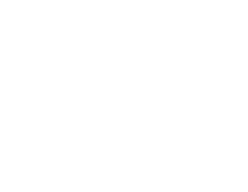

<svg xmlns="http://www.w3.org/2000/svg" viewBox="-20 -370 440 340"><path d="M300 -250Q300 -250 300 -250Q300 -250 300 -250Q300 -250 300 -250Q300 -250 300 -250Q300 -250 300 -250Q300 -250 300 -250Q300 -250 300 -250Q300 -250 300 -250Q300 -250 300 -250Q300 -250 300 -250Q300 -250 300 -250Q300 -250 300 -250ZM200 -150Q200 -150 200 -150Q200 -150 200 -150Q200 -150 200 -150Q200 -150 200 -150Q200 -150 200 -150Q200 -150 200 -150Q200 -150 200 -150Q200 -150 200 -150Q200 -150 200 -150Q200 -150 200 -150Q200 -150 200 -150Q200 -150 200 -150ZM300 -350Q300 -350 300 -350Q300 -350 300 -350Q300 -350 300 -350Q300 -350 300 -350Q300 -350 300 -350Q300 -350 300 -350Q300 -350 300 -350Q300 -350 300 -350Q300 -350 300 -350Q300 -350 300 -350Q300 -350 300 -350Q300 -350 300 -350ZM200 -350Q200 -350 200 -350Q200 -350 200 -350Q200 -350 200 -350Q200 -350 200 -350Q200 -350 200 -350Q200 -350 200 -350Q200 -350 200 -350Q200 -350 200 -350Q200 -350 200 -350Q200 -350 200 -350Q200 -350 200 -350Q200 -350 200 -350ZM100 -250Q100 -250 100 -250Q100 -250 100 -250Q100 -250 100 -250Q100 -250 100 -250Q100 -250 100 -250Q100 -250 100 -250Q100 -250 100 -250Q100 -250 100 -250Q100 -250 100 -250Q100 -250 100 -250Q100 -250 100 -250Q100 -250 100 -250ZM300 -150Q300 -150 300 -150Q300 -150 300 -150Q300 -150 300 -150Q300 -150 300 -150Q300 -150 300 -150Q300 -150 300 -150Q300 -150 300 -150Q300 -150 300 -150Q300 -150 300 -150Q300 -150 300 -150Q300 -150 300 -150Q300 -150 300 -150ZM300 -50Q300 -50 300 -50Q300 -50 300 -50Q300 -50 300 -50Q300 -50 300 -50Q300 -50 300 -50Q300 -50 300 -50Q300 -50 300 -50Q300 -50 300 -50Q300 -50 300 -50Q300 -50 300 -50Q300 -50 300 -50Q300 -50 300 -50Z"/></svg>

Font: TINY 5x3
Style: Regular
Weight: 400
Designer: Jack Halten Fahnestock
Foundry: Velvetyne Type Foundry
Version: Version 1.002